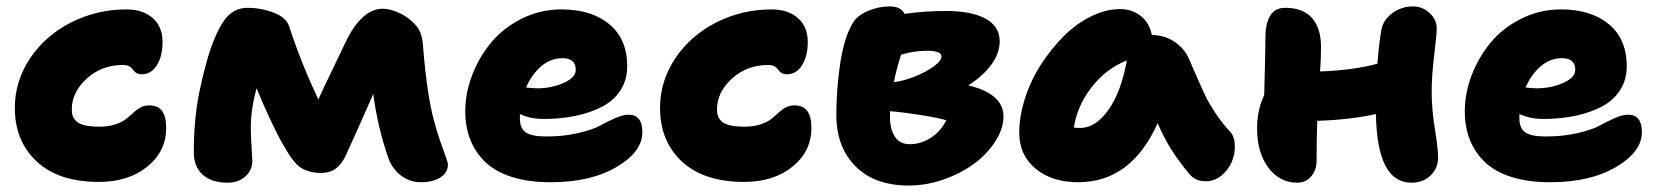

<svg xmlns="http://www.w3.org/2000/svg" viewBox="-20 -554 5128 594"><path d="M286.1 8.8Q161.6 8.8 93.8 -54.2Q25.9 -117.2 25.9 -220.2Q25.9 -303.2 73.2 -373.8Q120.6 -444.3 200 -484.6Q279.3 -524.9 371.1 -524.9Q422.4 -524.9 452.6 -498Q482.9 -471.2 482.9 -423.8Q482.9 -380.4 465.3 -352.3Q447.8 -324.2 418 -324.2Q409.7 -324.2 403.8 -327.1Q397.9 -330.1 394.5 -334.5Q391.1 -338.9 387.5 -343Q383.8 -347.2 377.2 -350.1Q370.6 -353 360.8 -353Q294.4 -353 248.3 -310.8Q202.1 -268.6 202.1 -215.8Q202.1 -203.6 205.1 -195.1Q208 -186.5 216.6 -178.5Q225.1 -170.4 242.7 -166.3Q260.3 -162.1 287.1 -162.1Q314.9 -162.1 335.9 -168.9Q356.9 -175.8 369.1 -185.3Q381.3 -194.8 391.6 -204.6Q401.9 -214.4 414.1 -221.2Q426.3 -228 440.9 -228Q468.3 -228 481.2 -210.9Q494.1 -193.8 494.1 -158.2Q494.1 -85.9 435.8 -38.6Q377.4 8.8 286.1 8.8Z M684.6 11.2Q634.3 11.2 606.9 -13.7Q579.6 -38.6 579.6 -83Q579.6 -185.1 596.7 -269Q617.7 -370.6 641.4 -429Q665 -487.3 689.2 -508.5Q713.4 -529.8 745.6 -529.8Q787.6 -529.8 826.7 -514.9Q865.7 -500 875 -471.2Q909.7 -363.8 964.8 -246.1Q981.4 -283.2 1012 -345.9Q1042.5 -408.7 1049.8 -424.8Q1072.8 -473.1 1101.8 -500Q1130.9 -526.9 1163.6 -526.9Q1182.1 -526.9 1203.9 -518.6Q1225.6 -510.3 1240.7 -499Q1264.6 -481.9 1275.6 -463.1Q1286.6 -444.3 1288.6 -413.1Q1300.8 -259.8 1322.8 -180.2Q1331.1 -148.4 1342 -116.9Q1353 -85.4 1359.4 -68.1Q1365.7 -50.8 1365.7 -44.9Q1365.7 -20 1342.5 -5.1Q1319.3 9.8 1281.7 9.8Q1248.5 9.8 1221.2 -10.5Q1193.8 -30.8 1181.6 -64.9Q1148.4 -159.7 1134.8 -263.2Q1082 -143.1 1050.8 -75.2Q1038.1 -47.4 1019.8 -33.2Q1001.5 -19 972.7 -19Q953.6 -19 938.7 -23.2Q923.8 -27.3 913.1 -33.7Q902.3 -40 891.6 -52.7Q880.9 -65.4 873.8 -76.7Q866.7 -87.9 855 -107.9Q841.3 -130.9 816.9 -182.6Q792.5 -234.4 773.9 -280.8Q755.9 -217.8 755.9 -157.2Q755.9 -132.8 758.3 -98.6Q760.7 -64.5 760.7 -57.1Q760.7 -27.3 739 -8.1Q717.3 11.2 684.6 11.2Z M1683.1 9.8Q1615.7 9.8 1564.5 -6.3Q1513.2 -22.5 1481.9 -52.2Q1450.7 -82 1435.1 -121.6Q1419.4 -161.1 1419.4 -210Q1419.4 -265.6 1440.7 -321.3Q1461.9 -377 1499.5 -422.4Q1537.1 -467.8 1594.2 -496.3Q1651.4 -524.9 1717.3 -524.9Q1809.6 -524.9 1865 -479.2Q1920.4 -433.6 1920.4 -349.1Q1920.4 -307.1 1899.9 -275.1Q1879.4 -243.2 1843 -224.1Q1806.6 -205.1 1761 -195.6Q1715.3 -186 1661.1 -186Q1621.1 -186 1588.4 -201.2V-187Q1588.4 -157.2 1606.4 -144.5Q1624.5 -131.8 1670.4 -131.8Q1724.1 -131.8 1768.8 -142.3Q1813.5 -152.8 1836.7 -165.5Q1859.9 -178.2 1883.5 -188.7Q1907.2 -199.2 1924.3 -199.2Q1967.3 -199.2 1967.3 -145Q1967.3 -84.5 1887.5 -37.4Q1807.6 9.8 1683.1 9.8ZM1720.2 -374Q1684.1 -374 1654.8 -349.4Q1625.5 -324.7 1607.4 -283.2Q1631.8 -280.8 1642.1 -280.8Q1686 -280.8 1723.6 -297.4Q1761.2 -314 1761.2 -337.9Q1761.2 -374 1720.2 -374Z M2282.2 8.8Q2157.7 8.8 2089.8 -54.2Q2022 -117.2 2022 -220.2Q2022 -303.2 2069.3 -373.8Q2116.7 -444.3 2196 -484.6Q2275.4 -524.9 2367.2 -524.9Q2418.5 -524.9 2448.7 -498Q2479 -471.2 2479 -423.8Q2479 -380.4 2461.4 -352.3Q2443.8 -324.2 2414.1 -324.2Q2405.8 -324.2 2399.9 -327.1Q2394 -330.1 2390.6 -334.5Q2387.2 -338.9 2383.5 -343Q2379.9 -347.2 2373.3 -350.1Q2366.7 -353 2356.9 -353Q2290.5 -353 2244.4 -310.8Q2198.2 -268.6 2198.2 -215.8Q2198.2 -203.6 2201.2 -195.1Q2204.1 -186.5 2212.6 -178.5Q2221.2 -170.4 2238.8 -166.3Q2256.3 -162.1 2283.2 -162.1Q2311 -162.1 2332 -168.9Q2353 -175.8 2365.2 -185.3Q2377.4 -194.8 2387.7 -204.6Q2397.9 -214.4 2410.2 -221.2Q2422.4 -228 2437 -228Q2464.4 -228 2477.3 -210.9Q2490.2 -193.8 2490.2 -158.2Q2490.2 -85.9 2431.9 -38.6Q2373.5 8.8 2282.2 8.8Z M2791.5 20Q2685.5 20 2626.5 -39.8Q2567.4 -99.6 2567.4 -198.2Q2567.4 -278.8 2579.6 -359.4Q2591.8 -439.9 2619.6 -484.9Q2632.8 -506.3 2665.8 -520.3Q2698.7 -534.2 2733.4 -534.2Q2766.1 -534.2 2778.8 -511.2Q2838.9 -520 2906.7 -520Q2985.4 -520 3029.1 -496.3Q3072.8 -472.7 3072.8 -425.8Q3072.8 -389.6 3047.1 -354.2Q3021.5 -318.8 2975.6 -290Q3084.5 -263.7 3084.5 -193.8Q3084.5 -155.8 3059.3 -116.7Q3034.2 -77.6 2994.1 -47.9Q2954.1 -18.1 2899.9 1Q2845.7 20 2791.5 20ZM2848.6 -397Q2808.6 -397 2767.6 -384.8Q2752 -335.4 2745.6 -299.8Q2774.4 -303.2 2809.1 -316.9Q2843.8 -330.6 2868.2 -348.1Q2892.6 -365.7 2892.6 -378.9Q2892.6 -397 2848.6 -397ZM2733.4 -190.9Q2733.4 -154.8 2748.5 -131.3Q2763.7 -107.9 2794.4 -107.9Q2829.6 -107.9 2860.4 -128.2Q2891.1 -148.4 2907.7 -182.1Q2877.4 -190.4 2825 -198.7Q2772.5 -207 2733.4 -210Z M3315.4 9.8Q3234.4 9.8 3183.8 -32.2Q3133.3 -74.2 3133.3 -143.1Q3133.3 -194.3 3151.1 -249.8Q3168.9 -305.2 3200 -353.5Q3231 -401.9 3270 -441.2Q3309.1 -480.5 3355.2 -503.2Q3401.4 -525.9 3445.3 -525.9Q3482.4 -525.9 3509.3 -504.6Q3536.1 -483.4 3543.5 -445.8Q3583.5 -445.3 3614.3 -424.3Q3645 -403.3 3658.2 -372.1Q3666 -354.5 3684.1 -313Q3702.1 -271.5 3711.2 -253.2Q3720.2 -234.9 3740.2 -204.3Q3760.3 -173.8 3785.2 -147Q3799.3 -131.8 3800.3 -105.5Q3801.3 -79.1 3791.3 -54.4Q3781.2 -29.8 3759.5 -11.5Q3737.8 6.8 3710.4 6.8Q3677.7 6.8 3659.2 -16.1Q3626 -56.2 3603.5 -91.8Q3581.1 -127.4 3561.5 -172.9Q3479.5 9.8 3315.4 9.8ZM3322.3 -158.2Q3368.7 -158.2 3408.2 -212.6Q3447.8 -267.1 3466.3 -367.2Q3401.4 -341.3 3356.9 -283.9Q3312.5 -226.6 3302.2 -159.2Q3309.1 -158.2 3322.3 -158.2Z M3993.2 11.2Q3939 11.2 3904.1 -35.2Q3869.1 -81.5 3869.1 -157.2Q3869.1 -213.4 3891.1 -259.8Q3891.6 -283.7 3893.3 -346.9Q3895 -410.2 3895 -440.9Q3895 -480 3909.4 -504.9Q3923.8 -529.8 3956.1 -529.8Q4011.7 -529.8 4039.3 -498Q4066.9 -466.3 4066.9 -409.2Q4066.9 -373 4064 -333Q4166 -336.4 4241.2 -356.9Q4247.6 -430.7 4253.9 -462.9Q4259.8 -493.2 4288.1 -513.7Q4316.4 -534.2 4351.1 -534.2Q4380.9 -534.2 4402.8 -513.7Q4424.8 -493.2 4424.8 -465.8Q4424.8 -447.3 4417 -383.3Q4409.2 -319.3 4409.2 -268.1Q4409.2 -217.3 4419.2 -154.8Q4429.2 -92.3 4429.2 -66.9Q4429.2 -34.2 4406.2 -11.5Q4383.3 11.2 4346.2 11.2Q4240.2 11.2 4236.8 -201.2Q4158.7 -183.6 4055.2 -180.2Q4053.2 -115.7 4053.2 -57.1Q4053.2 -27.8 4036.4 -8.3Q4019.5 11.2 3993.2 11.2Z M4775.4 9.8Q4708 9.8 4656.7 -6.3Q4605.5 -22.5 4574.2 -52.2Q4543 -82 4527.3 -121.6Q4511.7 -161.1 4511.7 -210Q4511.7 -265.6 4533 -321.3Q4554.2 -377 4591.8 -422.4Q4629.4 -467.8 4686.5 -496.3Q4743.7 -524.9 4809.6 -524.9Q4901.9 -524.9 4957.3 -479.2Q5012.7 -433.6 5012.7 -349.1Q5012.7 -307.1 4992.2 -275.1Q4971.7 -243.2 4935.3 -224.1Q4898.9 -205.1 4853.3 -195.6Q4807.6 -186 4753.4 -186Q4713.4 -186 4680.7 -201.2V-187Q4680.7 -157.2 4698.7 -144.5Q4716.8 -131.8 4762.7 -131.8Q4816.4 -131.8 4861.1 -142.3Q4905.8 -152.8 4929 -165.5Q4952.1 -178.2 4975.8 -188.7Q4999.5 -199.2 5016.6 -199.2Q5059.6 -199.2 5059.6 -145Q5059.6 -84.5 4979.7 -37.4Q4899.9 9.8 4775.4 9.8ZM4812.5 -374Q4776.4 -374 4747.1 -349.4Q4717.8 -324.7 4699.7 -283.2Q4724.1 -280.8 4734.4 -280.8Q4778.3 -280.8 4815.9 -297.4Q4853.5 -314 4853.5 -337.9Q4853.5 -374 4812.5 -374Z"/></svg>

Font: Shantell Sans Normal
Style: Regular
Weight: 800
Designer: Stephen Nixon, Anya Danilova, Shantell Martin
Foundry: Arrow Type
Version: Version 1.006;[559af2be0]